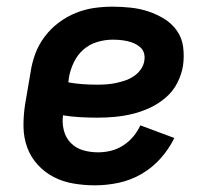

<svg xmlns="http://www.w3.org/2000/svg" viewBox="-20 -548 640 576"><path d="M265 8Q232 8 200 2.5Q168 -3 141 -17Q114 -31 93 -54Q72 -77 61.5 -106Q51 -135 50.5 -167.5Q50 -200 55 -233L72 -333Q76 -360 86 -387Q96 -414 114 -438Q132 -462 156 -480Q180 -498 207 -509Q234 -520 262 -524Q290 -528 317 -528Q345 -528 372.5 -525Q400 -522 425.5 -513.5Q451 -505 473.5 -491Q496 -477 511 -455.5Q526 -434 529.5 -406.5Q533 -379 529 -351Q525 -325 512 -299.5Q499 -274 477.5 -255.5Q456 -237 430.5 -225Q405 -213 378.5 -206.5Q352 -200 325.5 -197.5Q299 -195 273 -195Q246 -195 220 -196.5Q194 -198 169 -202Q166 -179 171.5 -157Q177 -135 192 -119.5Q207 -104 228.5 -97.5Q250 -91 274 -91Q293 -91 312 -95.5Q331 -100 348.5 -111Q366 -122 379.5 -138Q393 -154 401 -172L503 -134Q487 -101 461.5 -72.5Q436 -44 403.5 -25.5Q371 -7 335.5 0.5Q300 8 265 8ZM272 -294Q286 -294 300 -295Q314 -296 328 -299Q342 -302 355.5 -306.5Q369 -311 381.5 -319.5Q394 -328 402.5 -340Q411 -352 413 -366Q415 -378 412 -388.5Q409 -399 401 -406Q393 -413 383.5 -417.5Q374 -422 362.5 -424.5Q351 -427 340 -428Q329 -429 318 -429Q295 -429 271.5 -422Q248 -415 230 -399Q212 -383 201.5 -361Q191 -339 187 -317L185 -301Q206 -297 228 -295.5Q250 -294 272 -294Z"/></svg>

Font: Iosevka Extended
Style: Bold Italic
Weight: 700
Width: 7
Italic angle: -9°
Monospace: yes
Designer: Belleve Invis
Foundry: Belleve Invis
Version: Version 32.5.0; ttfautohint (v1.8.4)